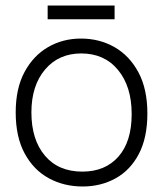

<svg xmlns="http://www.w3.org/2000/svg" viewBox="-20 -664 592 697"><path d="M280 13Q212 13 157 -17Q102 -47 69.5 -107Q37 -167 37 -256Q37 -343 69 -402.5Q101 -462 154.5 -493Q208 -524 274 -524Q341 -524 395.5 -493Q450 -462 482.5 -401.5Q515 -341 515 -252Q515 -164 484 -105Q453 -46 399.5 -16.5Q346 13 280 13ZM279 -41Q362 -41 410 -95.5Q458 -150 458 -250Q458 -350 408.5 -410Q359 -470 275 -470Q193 -470 143.5 -411.5Q94 -353 94 -256Q94 -157 143 -99Q192 -41 279 -41ZM153 -594V-644H396V-594Z"/></svg>

Font: Bricolage Grotesque 48pt ExtraLight
Style: Regular
Weight: 200
Designer: Mathieu Triay
Foundry: Atelier Triay
Version: Version 1.000; ttfautohint (v1.8.4.7-5d5b);gftools[0.9.32]